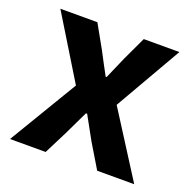

<svg xmlns="http://www.w3.org/2000/svg" viewBox="-104 -665 771 770"><g transform="rotate(20 281.0 -280.0)"><path d="M168 0 220 -103C236 -136 251 -169 267 -201H272C290 -169 308 -135 326 -103L388 0H546L371 -275L535 -560H383L336 -460C323 -429 308 -397 295 -366H291C274 -397 257 -429 241 -460L185 -560H27L191 -292L16 0Z"/></g></svg>

Font: Kinto Sans
Style: Bold
Weight: 700
Designer: Authors: Ryoko NISHIZUKA  (kana & ideographs); Paul D. Hunt (Latin, Greek & Cyrillic); Wenlong ZHANG  (bopomofo); Sandol
Foundry: Adobe Systems Incorporated, ookami Inc.
Version: Version 0.001